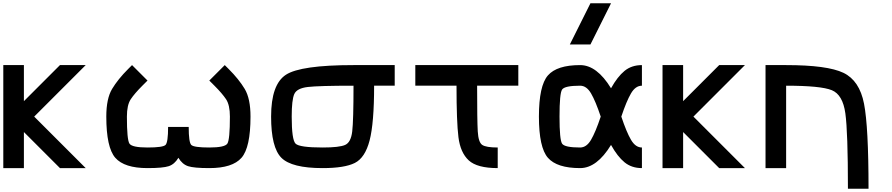

<svg xmlns="http://www.w3.org/2000/svg" viewBox="-20 -1020 5415 1165"><path d="M125 -625V-406.2L343.8 -625H500L187.5 -312.5L500 0H343.8L125 -218.8V0H0V-625Z M1375 -312.5Q1375 -382.8 1351.6 -418Q1328.1 -453.1 1281.2 -500Q1257.8 -523.4 1250 -531.2L1343.8 -625Q1351.6 -617.2 1367.2 -601.6Q1429.7 -539.1 1464.8 -480.5Q1500 -421.9 1500 -312.5Q1500 -125 1445.3 -62.5Q1390.6 0 1250 0Q1156.2 0 1121.1 -11.7Q1085.9 -23.4 1062.5 -62.5Q1039.1 -23.4 1003.9 -11.7Q968.8 0 875 0Q734.4 0 679.7 -62.5Q625 -125 625 -312.5Q625 -421.9 660.2 -480.5Q695.3 -539.1 757.8 -601.6Q773.4 -617.2 781.2 -625L875 -531.2Q867.2 -523.4 843.8 -500Q796.9 -453.1 773.4 -418Q750 -382.8 750 -312.5Q750 -171.9 765.6 -148.4Q781.2 -125 875 -125Q968.8 -125 984.4 -140.6Q1000 -156.2 1000 -250H1125Q1125 -156.2 1140.6 -140.6Q1156.2 -125 1250 -125Q1343.8 -125 1359.4 -148.4Q1375 -171.9 1375 -312.5Z M1937.5 -125Q2039.1 -125 2074.2 -140.6Q2109.4 -156.2 2117.2 -222.7Q2125 -289.1 2125 -500Q1914.1 -500 1847.7 -492.2Q1781.2 -484.4 1765.6 -449.2Q1750 -414.1 1750 -312.5Q1750 -171.9 1773.4 -148.4Q1796.9 -125 1937.5 -125ZM2375 -500H2250Q2250 -273.4 2222.7 -168Q2195.3 -62.5 2132.8 -31.2Q2070.3 0 1937.5 0Q1750 0 1687.5 -62.5Q1625 -125 1625 -312.5Q1625 -507.8 1714.8 -566.4Q1804.7 -625 2125 -625H2375Z M3000 -125V0Q2875 0 2824.2 -46.9Q2773.4 -93.8 2761.7 -187.5Q2750 -281.2 2750 -500H2500V-625H3125V-500H2875Q2875 -289.1 2878.9 -222.7Q2882.8 -156.2 2906.2 -140.6Q2929.7 -125 3000 -125Z M3875 -125V0Q3812.5 0 3769.5 -35.2Q3726.6 -70.3 3687.5 -140.6Q3601.6 0 3500 0Q3359.4 0 3304.7 -62.5Q3250 -125 3250 -312.5Q3250 -500 3304.7 -562.5Q3359.4 -625 3500 -625Q3601.6 -625 3687.5 -484.4Q3726.6 -554.7 3769.5 -589.8Q3812.5 -625 3875 -625V-500Q3835.9 -500 3808.6 -453.1Q3781.2 -406.2 3750 -312.5Q3781.2 -218.8 3808.6 -171.9Q3835.9 -125 3875 -125ZM3500 -500Q3406.2 -500 3390.6 -476.6Q3375 -453.1 3375 -312.5Q3375 -171.9 3390.6 -148.4Q3406.2 -125 3500 -125Q3539.1 -125 3566.4 -171.9Q3593.8 -218.8 3625 -312.5Q3593.8 -406.2 3566.4 -453.1Q3539.1 -500 3500 -500ZM3562.5 -750H3437.5L3562.5 -1000H3687.5Z M4125 -625V-406.2L4343.8 -625H4500L4187.5 -312.5L4500 0H4343.8L4125 -218.8V0H4000V-625Z M4750 0H4625V-625H4750Q5000 -625 5097.7 -578.1Q5195.3 -531.2 5222.7 -390.6Q5250 -250 5250 125H5125Q5125 -218.8 5109.4 -332Q5093.8 -445.3 5027.3 -472.7Q4960.9 -500 4750 -500Z"/></svg>

Font: CraftyPE
Style: Regular
Weight: 400
Designer: Erek Butcher
Foundry: Haunted Coop
Version: Version 0.018;April 4, 2024;FontCreator 15.0.0.2962 64-bit